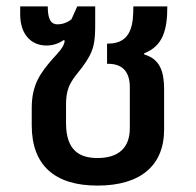

<svg xmlns="http://www.w3.org/2000/svg" viewBox="-20 -568 610 599"><path d="M284 11C419 11 492 -52 492 -164V-289C492 -345 479 -384 430 -398V-402C488 -424 502 -474 502 -548H396C396 -498 393 -432 318 -432H314V-369H317C364 -369 385 -342 385 -296V-168C385 -107 350 -75 284 -75C230 -75 186 -97 186 -184V-242C186 -302 207 -320 237 -359C275 -410 277 -436 277 -497V-548H221L203 -508C190 -497 173 -492 160 -492C138 -492 129 -509 129 -548H43V-523C43 -461 77 -426 125 -426C147 -426 164 -433 179 -443L182 -441C180 -421 161 -403 143 -383C107 -341 79 -305 79 -231V-177C79 -53 150 11 284 11Z"/></svg>

Font: Noto Sans Thai Medium
Style: Regular
Weight: 500
Designer: Monotype Design Team
Foundry: Monotype Imaging Inc.
Version: Version 1.901